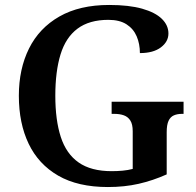

<svg xmlns="http://www.w3.org/2000/svg" viewBox="-20 -744 789 774"><path d="M415 10Q294 10 214.5 -36Q135 -82 95.5 -164.5Q56 -247 56 -358Q56 -466 97 -548.5Q138 -631 219.5 -677.5Q301 -724 420 -724Q500 -724 553 -709Q606 -694 632.5 -668Q659 -642 659 -609Q659 -576 628.5 -553Q598 -530 544 -530Q544 -567 531 -597.5Q518 -628 490 -646Q462 -664 417 -664Q340 -664 292.5 -628.5Q245 -593 224 -524.5Q203 -456 203 -358Q203 -260 225 -192Q247 -124 297 -89Q347 -54 430 -54Q453 -54 474.5 -56Q496 -58 515 -63V-215Q515 -243 505.5 -258Q496 -273 479.5 -279Q463 -285 440 -285H430V-334H720V-285H714Q695 -285 681 -279Q667 -273 659.5 -257Q652 -241 652 -211V-41Q596 -16 539 -3Q482 10 415 10Z"/></svg>

Font: Noto Serif Khmer SemiBold
Style: Regular
Weight: 600
Version: Version 2.003